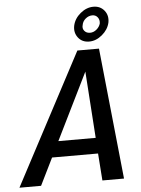

<svg xmlns="http://www.w3.org/2000/svg" viewBox="-102 -927 713 973"><g transform="rotate(-5 254.5 -440.5)"><path d="M379 0 369 -138H135L67 0H-43L310 -667H420L489 0ZM174 -218H364L341 -557ZM305 -794Q313 -830 344 -855.5Q375 -881 410 -881Q445 -881 465.5 -855.5Q486 -830 479 -794Q471 -759 440 -733Q409 -707 374 -707Q338 -707 318 -733Q298 -759 305 -794ZM348 -793Q343 -776 353.5 -763.5Q364 -751 382 -751Q400 -751 415 -763.5Q430 -776 435 -793Q438 -812 428 -825Q418 -838 401 -838Q382 -838 366.5 -825Q351 -812 348 -793Z"/></g></svg>

Font: Epunda Sans Medium
Style: Italic
Weight: 500
Italic angle: -12.0243°
Designer: Simon Atzbach
Foundry: typofactur
Version: Version 2.204; ttfautohint (v1.8.4.7-5d5b)